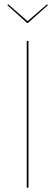

<svg xmlns="http://www.w3.org/2000/svg" viewBox="-20 -870 256 890"><path d="M112 0H104V-680H112ZM202 -846 110 -764H105L14 -846L18 -850L108 -772L198 -850Z"/></svg>

Font: Fira Sans Compressed Eight
Style: Regular
Weight: 100
Width: 1
Designer: bBox Type GmbH & Carrois Corporate GbR & Edenspiekermann AG
Foundry: bBox Type GmbH & Carrois Corporate GbR & Edenspiekermann AG
Version: Version 4.301